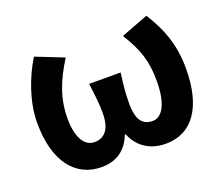

<svg xmlns="http://www.w3.org/2000/svg" viewBox="-101 -724 1035 889"><g transform="rotate(-20 416.5 -280.0)"><path d="M261 14C327 14 383 -15 412 -91H416C447 -15 511 14 577 14C708 14 783 -92 783 -283C783 -403 747 -490 694 -574L560 -523C616 -433 636 -371 636 -274C636 -163 603 -106 556 -106C509 -106 480 -134 480 -219C480 -270 484 -304 492 -368H337C345 -304 350 -270 350 -219C350 -140 318 -106 269 -106C217 -106 188 -163 188 -251C188 -350 220 -429 277 -520L140 -574C88 -490 49 -379 49 -280C49 -88 134 14 261 14Z"/></g></svg>

Font: Noto Sans TC
Style: Bold
Weight: 700
Designer: Ryoko NISHIZUKA 西塚涼子 (kana, bopomofo & ideographs); Paul D. Hunt (Latin, Greek & Cyrillic); Sandoll Communications 산돌커뮤니
Foundry: Adobe
Version: Version 2.004;hotconv 1.0.118;makeotfexe 2.5.65603